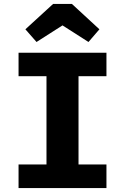

<svg xmlns="http://www.w3.org/2000/svg" viewBox="-20 -963 640 983"><path d="M525 -573H382V-121H525V0H75V-121H218V-573H75V-693H525ZM489 -813 433 -748 300 -833 167 -748 110 -813 252 -943H348Z"/></svg>

Font: Fira Mono
Style: Bold
Weight: 700
Monospace: yes
Designer: Carrois Corporate & Edenspiekermann AG
Foundry: Carrois Corporate GbR & Edenspiekermann AG
Version: Version 3.206